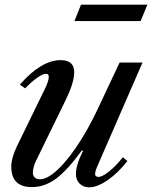

<svg xmlns="http://www.w3.org/2000/svg" viewBox="-20 -800 658 830"><path d="M88.9 -418 65.9 -434.1Q158.2 -540 242.2 -540Q300.8 -540 300.8 -487.8Q300.8 -444.3 266.1 -372.1L134.8 -103Q122.1 -75.7 122.1 -53.2Q122.1 -40 130.6 -32.5Q139.2 -24.9 151.9 -24.9Q200.2 -24.9 271.2 -112.3Q342.3 -199.7 405.8 -335.9L497.1 -529.8H596.2L401.9 -84Q391.1 -60.1 391.1 -46.9Q391.1 -41.5 395.3 -38.3Q399.4 -35.2 404.8 -35.2Q422.4 -35.2 451.4 -58.6Q480.5 -82 511.2 -120.1L530.8 -104Q490.7 -52.7 445.6 -21.5Q400.4 9.8 365.2 9.8Q340.8 9.8 324.5 -6.1Q308.1 -22 308.1 -47.9Q308.1 -86.4 338.9 -147.9L334 -149.9Q271.5 -64 222.2 -27.6Q172.9 8.8 118.2 8.8Q28.8 8.8 28.8 -79.1Q28.8 -117.7 54.2 -169.9L170.9 -409.2Q190.9 -448.7 190.9 -467.8Q190.9 -481 179.2 -481Q165.5 -481 141.4 -464.4Q117.2 -447.8 88.9 -418ZM587.9 -709H301.8L330.1 -779.8H617.2Z"/></svg>

Font: Libre Caslon Text
Style: Italic
Weight: 400
Italic angle: -25°
Designer: Pablo Impallari, Rodrigo Fuenzalida
Foundry: Pablo Impallari, Rodrigo Fuenzalida
Version: Version 1.002